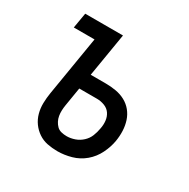

<svg xmlns="http://www.w3.org/2000/svg" viewBox="-126 -637 752 762"><g transform="rotate(30 250.0 -256.0)"><path d="M231 8Q207 8 184.5 3.5Q162 -1 143.5 -13.5Q125 -26 112 -44Q99 -62 93 -84Q87 -106 87.5 -130Q88 -154 92 -178L137 -450H42L54 -520H227L194 -321H263Q287 -321 310 -317Q333 -313 352.5 -302.5Q372 -292 386 -275Q400 -258 407 -236.5Q414 -215 415 -191.5Q416 -168 412 -144Q407 -114 392 -83.5Q377 -53 351.5 -31.5Q326 -10 294 -1Q262 8 231 8ZM233 -62Q251 -62 269.5 -68.5Q288 -75 302.5 -88.5Q317 -102 324 -119.5Q331 -137 334 -155Q338 -174 336 -192Q334 -210 324.5 -224Q315 -238 298 -244.5Q281 -251 263 -251H182L168 -166Q166 -154 165.5 -141.5Q165 -129 167 -117Q169 -105 174.5 -94.5Q180 -84 188 -76Q196 -68 208 -65Q220 -62 233 -62Z"/></g></svg>

Font: Iosevka Curly
Style: Italic
Weight: 400
Italic angle: -9°
Monospace: yes
Designer: Belleve Invis
Foundry: Belleve Invis
Version: Version 22.1.2; ttfautohint (v1.8.4)